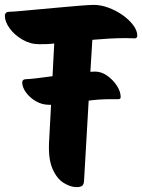

<svg xmlns="http://www.w3.org/2000/svg" viewBox="-30 -752 582 786"><path d="M283 14Q259 14 231 -3Q203 -20 185 -61Q167 -102 171 -173L179 -323Q175 -323 171 -323Q142 -323 117 -337.5Q92 -352 76.5 -373.5Q61 -395 61 -414Q61 -428 78 -428Q89 -428 119 -431.5Q149 -435 185 -440L192 -574Q176 -572 160.5 -571.5Q145 -571 131 -571Q94 -571 61.5 -590Q29 -609 9.5 -636Q-10 -663 -10 -687Q-10 -704 10 -704Q22 -704 55 -707Q88 -710 131.5 -714Q175 -718 219.5 -722Q264 -726 300.5 -729Q337 -732 354 -732Q383 -732 414 -720.5Q445 -709 471.5 -690.5Q498 -672 515 -649.5Q532 -627 532 -606Q532 -595 521 -595Q511 -595 503 -595.5Q495 -596 486 -596Q452 -596 417 -594Q382 -592 348 -589L340 -458Q351 -459 359 -459Q385 -459 409 -442Q433 -425 448.5 -401Q464 -377 464 -355Q464 -346 455 -346H425Q400 -346 377 -344.5Q354 -343 333 -340L314 -11Q313 3 306.5 8.5Q300 14 283 14Z"/></svg>

Font: Protest Riot
Style: Regular
Weight: 400
Designer: Octavio Pardo
Foundry: Ashler Design
Version: Version 2.005; ttfautohint (v1.8.4.7-5d5b)